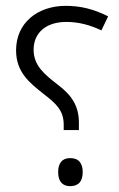

<svg xmlns="http://www.w3.org/2000/svg" viewBox="-20 -634 407 657"><path d="M198 -207V-189H250V-214C250 -273 224 -309 178 -344C133 -379 95 -409 95 -464C95 -522 138 -559 207 -559C250 -559 289 -548 327 -530L350 -578C301 -603 255 -614 205 -614C109 -614 35 -556 35 -462C35 -388 79 -352 130 -312C171 -280 198 -257 198 -207ZM220 3C250 3 263 -15 263 -45C263 -75 250 -93 220 -93C192 -93 179 -75 179 -45C179 -13 194 3 220 3Z"/></svg>

Font: Noto Sans Syriac Light
Style: Regular
Weight: 300
Designer: Patrick Giasson and the Monotype Design Team
Foundry: Monotype Imaging Inc.
Version: Version 3.000